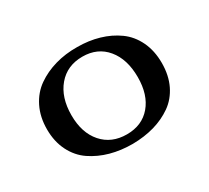

<svg xmlns="http://www.w3.org/2000/svg" viewBox="-85 -501 694 638"><g transform="rotate(-30 262.0 -182.5)"><path d="M264.2 -368.2Q308.6 -368.2 347.2 -356.9Q385.7 -345.7 416.3 -323.7Q446.8 -301.8 464.4 -265.4Q481.9 -229 481.9 -182.1Q481.9 -134.8 464.4 -98.6Q446.8 -62.5 416.3 -41Q385.7 -19.5 347.4 -8.5Q309.1 2.4 264.2 2.9Q219.2 2.9 180.2 -7.8Q141.1 -18.6 109.4 -40Q77.6 -61.5 59.3 -97.9Q41 -134.3 41 -181.2Q41 -228.5 59.3 -265.4Q77.6 -302.2 109.1 -324.2Q140.6 -346.2 179.9 -357.4Q219.2 -368.7 264.2 -368.2ZM389.2 -181.2Q389.2 -250 355.2 -291Q321.3 -332 263.2 -332Q204.6 -332 169.7 -290.8Q134.8 -249.5 134.8 -181.2Q134.8 -113.8 169.7 -74Q204.6 -34.2 263.2 -34.2Q321.8 -34.2 355.5 -74Q389.2 -113.8 389.2 -181.2Z"/></g></svg>

Font: Wesal
Style: Regular
Weight: 300
Designer: Ahmed zaza
Foundry: Ahmed zaza
Version: Version 2.01